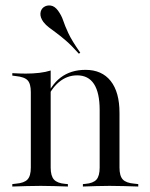

<svg xmlns="http://www.w3.org/2000/svg" viewBox="-20 -682 550 702"><path d="M129 -2.4Q100.8 -2.4 76.2 -1.6Q51.6 -0.8 25 0V-8.9L38.7 -10.5Q68.5 -12.9 80.6 -25.8Q92.7 -38.7 92.7 -69.4V-206.5H165.3V-69.4Q165.3 -38.7 177.4 -25.4Q189.5 -12.1 218.5 -9.7L228.2 -8.9V0Q202.4 -0.8 179 -1.6Q155.6 -2.4 129 -2.4ZM92.7 -206.5V-345.2Q92.7 -375.8 81 -388.3Q69.4 -400.8 37.1 -404L25 -405.6V-414.5Q41.9 -413.7 52.8 -413.3Q63.7 -412.9 74.2 -412.9Q100.8 -412.9 124.2 -415.7Q147.6 -418.5 165.3 -424.2V-414.5V-206.5ZM344.4 -206.5V-279.8Q344.4 -342.7 323.8 -374.6Q303.2 -406.5 262.1 -406.5Q225 -406.5 195.2 -381.5Q165.3 -356.5 146 -308.1L143.5 -312.9Q164.5 -370.2 201.6 -398.4Q238.7 -426.6 292.7 -426.6Q352.4 -426.6 384.7 -385.9Q416.9 -345.2 416.9 -269.4V-206.5ZM380.6 -2.4Q354.8 -2.4 331.5 -1.6Q308.1 -0.8 283.1 0V-8.9L291.9 -9.7Q321 -12.1 332.7 -25.4Q344.4 -38.7 344.4 -69.4V-206.5H416.9V-69.4Q416.9 -38.7 429 -25.8Q441.1 -12.9 471 -10.5L485.5 -8.9V0Q458.1 -0.8 433.5 -1.6Q408.9 -2.4 380.6 -2.4ZM268.5 -485.5Q241.9 -515.3 221.4 -533.1Q200.8 -550.8 185.9 -561.7Q171 -572.6 159.3 -581.5Q147.6 -590.3 138.7 -601.6Q126.6 -618.5 127.8 -633.1Q129 -647.6 139.5 -655.6Q150.8 -663.7 165.3 -661.7Q179.8 -659.7 191.9 -643.5Q204.8 -625.8 210.9 -607.3Q216.9 -588.7 229.8 -560.9Q242.7 -533.1 273.4 -489.5Z"/></svg>

Font: Playfair 144pt SemiCondensed Light
Style: Regular
Weight: 300
Width: 4
Designer: Claus Eggers Sørensen
Foundry: Claus Eggers Sørensen
Version: Version 2.203